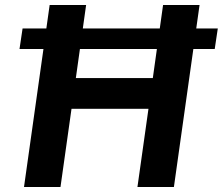

<svg xmlns="http://www.w3.org/2000/svg" viewBox="-20 -743 886 763"><path d="M57.5 -548.2 69.7 -629.8H845.5L833.3 -548.2ZM75.4 0 177.3 -723H322.2L281.4 -432.8H587.3L628 -723H773L671.1 0H526.2L570 -310.6H264.2L220.4 0Z"/></svg>

Font: Public Sans Thin
Style: Italic
Weight: 100
Italic angle: -8°
Designer: The Public Sans project authors (U.S. Web Design System). Libre Franklin designed by Pablo Impallari and Rodrigo Fuenzal
Version: Version 2.000